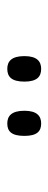

<svg xmlns="http://www.w3.org/2000/svg" viewBox="177 -958 133 527"><g transform="rotate(-90 243.5 -694.5)"><path d="M318 -648C338 -648 353 -659 353 -694C353 -730 338 -741 318 -741C297 -741 283 -730 283 -694C283 -659 297 -648 318 -648ZM168 -648C188 -648 203 -659 203 -694C203 -730 188 -741 168 -741C147 -741 134 -730 134 -694C134 -659 147 -648 168 -648Z"/></g></svg>

Font: Noto Serif Devanagari Condensed Light
Style: Regular
Weight: 300
Width: 3
Designer: Universal Thirst, Indian Type Foundry and the Monotype Design Team
Foundry: Monotype Imaging Inc.
Version: Version 2.004